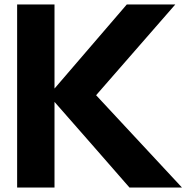

<svg xmlns="http://www.w3.org/2000/svg" viewBox="-20 -843 838 863"><path d="M57 0H225V-385C338 -257 450 -128 562 0H798L412 -415L768 -823H550C442 -697 333 -571 225 -445V-823H57Z"/></svg>

Font: Rabbid Highway Sign IV
Style: Bd
Weight: 400
Foundry: Cannot Into Space Fonts
Version: Version 0.277